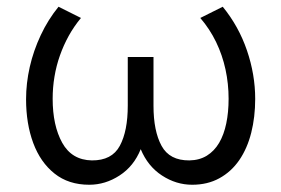

<svg xmlns="http://www.w3.org/2000/svg" viewBox="-20 -520 814 556"><path d="M238.5 15Q178.5 15 137.8 -17.5Q97 -50 76.2 -106Q55.5 -162 55.5 -232.5Q55.5 -279 66.2 -326.2Q77 -373.5 98 -418.2Q119 -463 149.5 -500.5L214.5 -468Q194.5 -444 179.2 -416.5Q164 -389 153.5 -359.2Q143 -329.5 137.8 -298.2Q132.5 -267 132.5 -234Q132.5 -156.5 160.2 -106.5Q188 -56.5 246 -55.5Q304 -55 327 -97.8Q350 -140.5 350 -214V-355H424.5V-214Q424.5 -140.5 447.8 -97.8Q471 -55 528.5 -55.5Q557.5 -56 579 -69.2Q600.5 -82.5 614.5 -106.2Q628.5 -130 635.2 -162.5Q642 -195 642 -234Q642 -277.5 633 -319Q624 -360.5 605.8 -398.2Q587.5 -436 560 -468L625 -500.5Q671.5 -443.5 695.2 -373.8Q719 -304 719 -233.5Q719 -181 707.5 -135.5Q696 -90 672.8 -56.2Q649.5 -22.5 615.2 -3.8Q581 15 536.5 15Q490 15 449 -11.8Q408 -38.5 387.5 -88Q367.5 -38.5 326.2 -11.8Q285 15 238.5 15Z"/></svg>

Font: Geologica Cursive ExtraLight
Style: Regular
Weight: 250
Designer: Sindre Bremnes, Frode Helland
Foundry: Monokrom Skriftforlag AS
Version: Version 1.010;gftools[0.9.28]